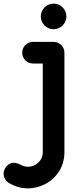

<svg xmlns="http://www.w3.org/2000/svg" viewBox="-59 -821 444 1064"><path d="M238 -659C277 -659 309 -691 309 -730C309 -769 277 -801 238 -801C199 -801 167 -769 167 -730C167 -691 199 -659 238 -659ZM21 81C-27 81 -39 126 -39 141C-39 161 -29 181 -11 192C120 274 298 184 298 23V-529C298 -565 268 -589 238 -589H124C91 -589 64 -562 64 -529C64 -496 91 -469 124 -469H178V23C178 67 141 103 96 103C61 103 60 87 21 81Z"/></svg>

Font: LS
Style: Bold
Weight: 700
Designer: BSozoo
Foundry: BSozoo
Version: Version 001.000